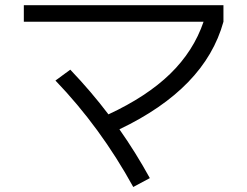

<svg xmlns="http://www.w3.org/2000/svg" viewBox="-20 -708 978 759"><path d="M199.2 -389.6 257.8 -432.6Q340.8 -345.7 408.7 -255.9Q560.1 -326.2 652.6 -416Q745.1 -505.9 784.7 -622.1H74.2V-687.5H863.3V-622.1Q826.7 -489.7 724.1 -383.8Q621.6 -277.8 452.1 -196.8Q516.1 -106 572.3 -3.9L506.8 31.2Q377.4 -204.1 199.2 -389.6Z"/></svg>

Font: Pretendard JP
Style: Regular
Weight: 400
Designer: Base glyphs from Inter by Rasmus Andersson; Hangeul glyphs from Noto Sans CJK(Source Han Sans) by Jang Soo-young and Kan
Foundry: Kil Hyung-jin
Version: Version 1.309